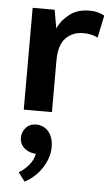

<svg xmlns="http://www.w3.org/2000/svg" viewBox="-57 -524 509 896"><g transform="rotate(5 198.0 -76.5)"><path d="M60 0V-477H163L178 -391Q195 -429 232 -458Q269 -487 325 -487Q348 -487 366 -482Q384 -477 396 -470L374 -365Q363 -371 346 -375.5Q329 -380 306 -380Q257 -380 224.5 -347.5Q192 -315 192 -241V0ZM117 198Q92 193 75 175.5Q58 158 58 131Q58 105 76 84.5Q94 64 126 64Q139 64 153 69.5Q167 75 178.5 86.5Q190 98 197.5 117Q205 136 205 163Q205 191 195.5 217Q186 243 170.5 265.5Q155 288 135 305.5Q115 323 93 334L62 293Q88 278 108.5 253.5Q129 229 134 201Z"/></g></svg>

Font: Mukta
Style: Bold
Weight: 700
Designer: Girish Dalvi and Yashodeep Gholap
Foundry: Ek Type
Version: Version 2.538;PS 1.002;hotconv 16.6.51;makeotf.lib2.5.65220;